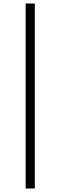

<svg xmlns="http://www.w3.org/2000/svg" viewBox="-20 -810 344 1092"><path d="M178 262H126V-790H178Z"/></svg>

Font: Tiro Tamil
Style: Regular
Weight: 400
Designer: Tamil: Fernando Mello & Fiona Ross. Latin: John Hudson.
Foundry: Tiro Typeworks Ltd.
Version: Version 1.52